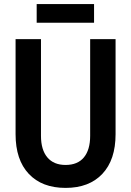

<svg xmlns="http://www.w3.org/2000/svg" viewBox="-20 -901 640 937"><path d="M300 16Q185 16 120.5 -52.5Q56 -121 56 -246V-710H180V-238Q180 -170 211 -133Q242 -96 300 -96Q359 -96 389.5 -133Q420 -170 420 -238V-710H544V-246Q544 -121 479.5 -52.5Q415 16 300 16ZM159 -790V-881H439V-790Z"/></svg>

Font: Geist Mono SemiBold
Style: Regular
Weight: 600
Monospace: yes
Designer: Basement.studio, Andrés Briganti, Mateo Zaragoza
Foundry: Basement.studio, Vercel, Andrés Briganti, Guido Ferreyra, Mateo Zaragoza
Version: Version 1.500; ttfautohint (v1.8.4.7-5d5b)